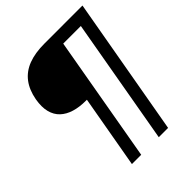

<svg xmlns="http://www.w3.org/2000/svg" viewBox="-213 -790 983 983"><g transform="rotate(-45 278.5 -298.5)"><path d="M162.1 78H229.3L349.5 -606.8H477L356.6 78H424L557 -675H282.7Q213.4 -675 165.2 -656.5Q117 -637.9 88.2 -600Q59.4 -562.2 48.8 -504.4Q40.3 -455.6 49.3 -420.2Q58.2 -384.8 82.2 -362.3Q106.2 -339.8 142.3 -328.9Q178.4 -317.9 224.5 -317.9H232Z"/></g></svg>

Font: Anybody Thin
Style: Italic
Weight: 100
Italic angle: -10°
Designer: Tyler Finck
Foundry: Etcetera Type Company
Version: Version 1.114;gftools[0.9.25]